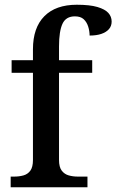

<svg xmlns="http://www.w3.org/2000/svg" viewBox="-20 -790 491 810"><path d="M25 0V-45H40Q61 -45 79 -50Q97 -55 108 -70Q119 -85 119 -115V-483H29V-536H119V-582Q119 -673 167 -721.5Q215 -770 304 -770Q359 -770 391 -760.5Q423 -751 437 -735.5Q451 -720 451 -699Q451 -680 439.5 -667Q428 -654 407.5 -647Q387 -640 358 -640Q358 -659 352 -678Q346 -697 333 -709Q320 -721 296 -721Q258 -721 243.5 -689.5Q229 -658 229 -594V-536H369V-483H229V-115Q229 -85 240.5 -70Q252 -55 270 -50Q288 -45 308 -45H349V0Z"/></svg>

Font: Noto Serif Kannada Medium
Style: Regular
Weight: 500
Version: Version 2.003